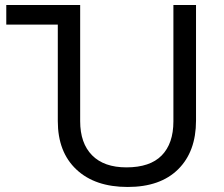

<svg xmlns="http://www.w3.org/2000/svg" viewBox="-20 -734 893 764"><path d="M488 10Q358 10 284 -59.5Q210 -129 210 -252V-636H5V-714H299V-252Q299 -164 346.5 -116Q394 -68 483 -68Q577 -68 623.5 -115.5Q670 -163 670 -251V-714H760V-254Q760 -131 689 -60.5Q618 10 488 10Z"/></svg>

Font: Go Noto Kurrent-Regular
Style: Regular
Weight: 400
Designer: Monotype Design Team
Foundry: Monotype Imaging Inc.
Version: Version 2.012; ttfautohint (v1.8.4.7-5d5b)